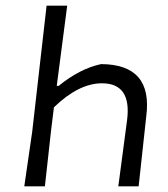

<svg xmlns="http://www.w3.org/2000/svg" viewBox="-20 -660 595 680"><path d="M66 0 94 -193 145 -640H218L181 -356H188Q263 -417 338 -433Q522 -432 498 -248L471 0H399L430 -234Q447 -365 341 -365Q259 -365 171 -280L161 -199L139 0Z"/></svg>

Font: Alegreya Sans
Style: Italic
Weight: 400
Italic angle: -7°
Designer: Juan Pablo del Peral
Foundry: Huerta Tipografica
Version: Version 2.007